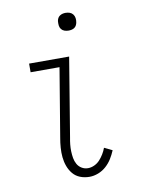

<svg xmlns="http://www.w3.org/2000/svg" viewBox="-82 -766 614 831"><g transform="rotate(-10 225.0 -350.5)"><path d="M244 8Q222 8 203 0.5Q184 -7 171.5 -22Q159 -37 152 -56Q145 -75 143 -95.5Q141 -116 142.5 -137.5Q144 -159 148 -181L198 -482H71V-520H247L190 -174Q187 -159 185.5 -144Q184 -129 184.5 -114Q185 -99 187.5 -84.5Q190 -70 197 -57.5Q204 -45 216.5 -37.5Q229 -30 244 -30Q258 -30 272 -36.5Q286 -43 296 -54Q306 -65 314 -78Q322 -91 327 -105L362 -88Q354 -69 343.5 -52Q333 -35 317.5 -21Q302 -7 282.5 0.5Q263 8 244 8ZM265 -631Q255 -631 246.5 -634Q238 -637 232.5 -644Q227 -651 226 -660.5Q225 -670 226 -680Q227 -686 230 -692Q233 -698 239 -702Q245 -706 251.5 -707.5Q258 -709 264 -709Q274 -709 282.5 -706Q291 -703 296.5 -696Q302 -689 303.5 -679.5Q305 -670 303 -660Q302 -654 299 -648Q296 -642 290.5 -638Q285 -634 278 -632.5Q271 -631 265 -631Z"/></g></svg>

Font: Iosevka Etoile Extralight
Style: Italic
Weight: 200
Italic angle: -9°
Designer: Belleve Invis
Foundry: Belleve Invis
Version: Version 22.1.2; ttfautohint (v1.8.4)